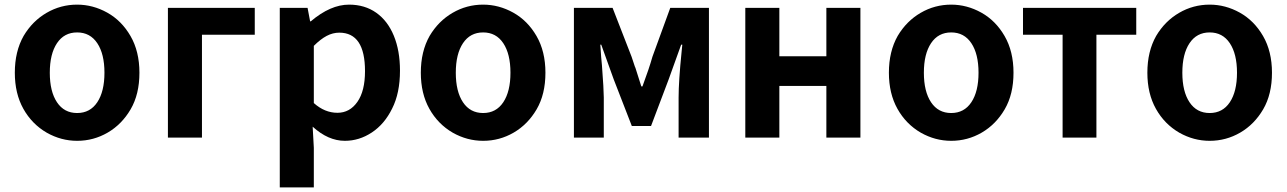

<svg xmlns="http://www.w3.org/2000/svg" viewBox="-20 -594 5556 829"><path d="M182 -21Q118 -58 81 -124Q44 -190 44 -280Q44 -372 82 -439Q120 -503 181 -538.5Q242 -574 313 -574Q381 -574 443 -539.5Q505 -505 543.5 -438.5Q582 -372 582 -280Q582 -187 544 -122Q506 -57 445 -21.5Q384 14 313 14Q244 14 182 -21ZM431 -280Q431 -361 400 -407.5Q369 -454 313 -454Q257 -454 226 -407.5Q195 -361 195 -280Q195 -199 226 -152.5Q257 -106 313 -106Q369 -106 400 -152.5Q431 -199 431 -280Z M705 -560H1080V-444H852V0H705Z M1188 -560H1308L1319 -502H1322Q1407 -574 1487 -574Q1555 -574 1604.5 -539Q1654 -504 1680.5 -439.5Q1707 -375 1707 -289Q1707 -192 1673 -125Q1640 -58 1585.5 -22Q1531 14 1469 14Q1397 14 1330 -47L1335 44V215H1188ZM1556 -287Q1556 -453 1445 -453Q1417 -453 1390.5 -439Q1364 -425 1335 -396V-149Q1382 -107 1437 -107Q1490 -107 1523 -154Q1556 -201 1556 -287Z M1935 -21Q1871 -58 1834 -124Q1797 -190 1797 -280Q1797 -372 1835 -439Q1873 -503 1934 -538.5Q1995 -574 2066 -574Q2134 -574 2196 -539.5Q2258 -505 2296.5 -438.5Q2335 -372 2335 -280Q2335 -187 2297 -122Q2259 -57 2198 -21.5Q2137 14 2066 14Q1997 14 1935 -21ZM2184 -280Q2184 -361 2153 -407.5Q2122 -454 2066 -454Q2010 -454 1979 -407.5Q1948 -361 1948 -280Q1948 -199 1979 -152.5Q2010 -106 2066 -106Q2122 -106 2153 -152.5Q2184 -199 2184 -280Z M2458 -560H2625L2707 -349Q2711 -335 2721 -307Q2724 -301 2725.5 -295Q2727 -289 2729 -284L2749 -221H2754Q2783 -299 2797 -349L2874 -560H3041V0H2910V-173Q2910 -243 2923 -371L2926 -401H2921L2894 -326L2867 -251L2791 -50H2708L2630 -251L2603 -326L2576 -401H2572Q2576 -337 2579 -312Q2587 -206 2587 -173V0H2458Z M3198 -560H3345V-351H3548V-560H3695V0H3548V-223H3345V0H3198Z M3956 -21Q3892 -58 3855 -124Q3818 -190 3818 -280Q3818 -372 3856 -439Q3894 -503 3955 -538.5Q4016 -574 4087 -574Q4155 -574 4217 -539.5Q4279 -505 4317.5 -438.5Q4356 -372 4356 -280Q4356 -187 4318 -122Q4280 -57 4219 -21.5Q4158 14 4087 14Q4018 14 3956 -21ZM4205 -280Q4205 -361 4174 -407.5Q4143 -454 4087 -454Q4031 -454 4000 -407.5Q3969 -361 3969 -280Q3969 -199 4000 -152.5Q4031 -106 4087 -106Q4143 -106 4174 -152.5Q4205 -199 4205 -280Z M4568 -444H4397V-560H4886V-444H4714V0H4568Z M5072 -21Q5008 -58 4971 -124Q4934 -190 4934 -280Q4934 -372 4972 -439Q5010 -503 5071 -538.5Q5132 -574 5203 -574Q5271 -574 5333 -539.5Q5395 -505 5433.5 -438.5Q5472 -372 5472 -280Q5472 -187 5434 -122Q5396 -57 5335 -21.5Q5274 14 5203 14Q5134 14 5072 -21ZM5321 -280Q5321 -361 5290 -407.5Q5259 -454 5203 -454Q5147 -454 5116 -407.5Q5085 -361 5085 -280Q5085 -199 5116 -152.5Q5147 -106 5203 -106Q5259 -106 5290 -152.5Q5321 -199 5321 -280Z"/></svg>

Font: Merged Yaku Han JP
Style: Bold
Weight: 700
Designer: Ryoko NISHIZUKA 西塚涼子 (kana, bopomofo & ideographs); Paul D. Hunt (Latin, Greek & Cyrillic); Sandoll Communications 산돌커뮤니
Foundry: Adobe
Version: Version 2.004